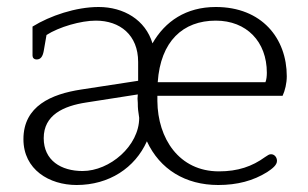

<svg xmlns="http://www.w3.org/2000/svg" viewBox="-20 -518 881 549"><path d="M199 11C292 11 366 -38 400 -114C437 -34 510 11 604 11C658 11 704 -1 744 -26C759 -36 772 -46 772 -58C772 -68 765 -77 755 -77C749 -77 746 -74 738 -69C701 -42 660 -28 606 -28C492 -28 431 -122 430 -229V-244H788C795 -259 800 -280 800 -300C800 -408 729 -498 597 -498C512 -498 452 -457 416 -394C396 -461 334 -498 262 -498C197 -498 123 -473 73 -442V-359C73 -353 77 -348 85 -348C96 -348 102 -356 105 -372L113 -418C149 -441 211 -459 254 -459C323 -459 375 -418 375 -341V-287L212 -262C127 -249 47 -215 47 -120C47 -33 121 11 199 11ZM431 -283C439 -400 503 -459 597 -459C685 -459 743 -399 743 -310C743 -301 742 -290 739 -283ZM216 -29C155 -29 105 -59 105 -123C105 -189 161 -215 227 -225L374 -248C373 -240 373 -232 374 -224C374 -207 375 -201 378 -181C378 -101 294 -29 216 -29Z"/></svg>

Font: Maitree Light
Style: Regular
Weight: 300
Designer: CadsonDemak Team
Foundry: CadsonDemak
Version: Version 1.000;PS 001.000;hotconv 1.0.88;makeotf.lib2.5.64775